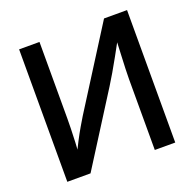

<svg xmlns="http://www.w3.org/2000/svg" viewBox="-128 -859 1002 991"><g transform="rotate(-20 373.5 -364.0)"><path d="M669.9 0H557.6V-389.2Q557.6 -410.2 558.8 -445.6Q560.1 -481 562.3 -527.3Q564.5 -573.7 566.9 -627.9L584 -623Q552.2 -564.9 529.1 -522.9Q505.9 -481 487.3 -449.2Q468.8 -417.5 450.7 -388.7L204.6 0H77.1V-727.5H189V-309.1Q189 -286.1 188.2 -251Q187.5 -215.8 185.5 -175.8Q183.6 -135.7 179.7 -97.2L166.5 -102.5Q185.1 -143.1 203.6 -179Q222.2 -214.8 239.3 -243.9Q256.3 -272.9 268.6 -293L543.5 -727.5H669.9Z"/></g></svg>

Font: Inter 18pt Medium
Style: Regular
Weight: 500
Designer: Rasmus Andersson
Foundry: rsms
Version: Version 4.001;git-66647c0bb